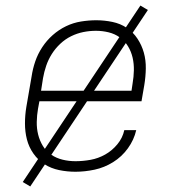

<svg xmlns="http://www.w3.org/2000/svg" viewBox="-20 -611 640 692"><path d="M252 8Q222 8 193 2Q164 -4 140.5 -19Q117 -34 100.5 -57.5Q84 -81 77 -108.5Q70 -136 70 -166Q70 -196 75 -226L94 -336Q98 -363 107 -389.5Q116 -416 132 -440.5Q148 -465 170 -484.5Q192 -504 218 -516.5Q244 -529 272 -533.5Q300 -538 327 -538Q356 -538 385 -532Q414 -526 437 -510.5Q460 -495 475.5 -471.5Q491 -448 498.5 -421Q506 -394 505.5 -364Q505 -334 500 -304L490 -246H122L117 -219Q113 -196 112.5 -172Q112 -148 117.5 -126Q123 -104 134.5 -85Q146 -66 164.5 -53.5Q183 -41 205.5 -35.5Q228 -30 252 -30Q279 -30 306.5 -35Q334 -40 359 -54Q384 -68 403 -91Q422 -114 428 -142H471Q463 -107 441 -76.5Q419 -46 387.5 -26.5Q356 -7 321 0.5Q286 8 252 8ZM454 -284 458 -311Q462 -334 462.5 -357.5Q463 -381 458 -403Q453 -425 441.5 -444Q430 -463 412 -476Q394 -489 371.5 -494.5Q349 -500 326 -500Q303 -500 280.5 -495.5Q258 -491 236.5 -480.5Q215 -470 197 -453Q179 -436 166.5 -416Q154 -396 146.5 -374Q139 -352 135 -329L128 -284ZM89 61 62 45 486 -591 513 -575Z"/></svg>

Font: Iosevka Slab XLtExObl
Style: Regular
Weight: 200
Width: 7
Italic angle: -9°
Monospace: yes
Designer: Belleve Invis
Foundry: Belleve Invis
Version: Version 11.1.1; ttfautohint (v1.8.3)